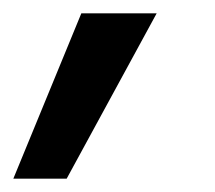

<svg xmlns="http://www.w3.org/2000/svg" viewBox="-77 -141 323 288"><path d="M-57 127H23L158 -121H45Z"/></svg>

Font: Fixel Display 20240404 Medium
Style: Italic
Weight: 500
Italic angle: -10°
Designer: AlfaBravo + MacPaw
Foundry: Kyrylo Tkachov, Marchela Mozhyna, Serhii Makarenko, Maria Weinstein, Zakhar Kryvoshyya
Version: Version 1.211;Glyphs 3.2 (3225)